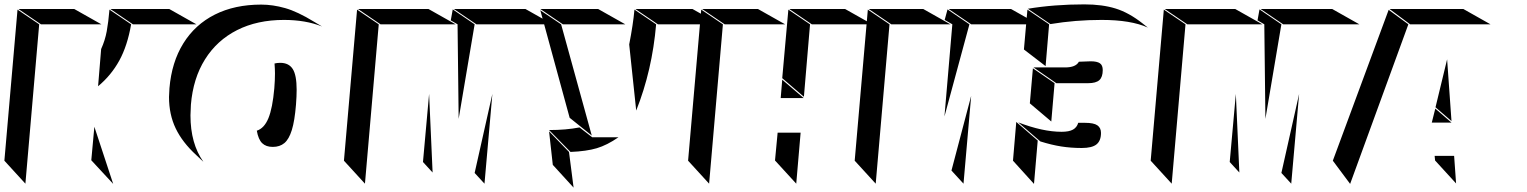

<svg xmlns="http://www.w3.org/2000/svg" viewBox="-102 -847 6976 877"><path d="M85 -736H361L237 -806H-18ZM505 -736H795L671 -806H402ZM14 -8 77 -736 -22 -803 -82 -113ZM497 -736 398 -803Q393 -745 385.5 -704Q378 -663 360 -623L346 -453Q406 -503 443 -570.5Q480 -638 497 -736ZM415 -7 329 -268 315 -115Z M670 -404Q670 -324 700.5 -260.5Q731 -197 794 -139L827 -108Q768 -191 768 -320Q768 -335 770 -369Q780 -489 834.5 -576Q889 -663 981 -709.5Q1073 -756 1195 -756Q1294 -756 1369 -726L1332 -748Q1257 -794 1200.5 -810Q1144 -826 1091 -826Q970 -826 879.5 -780.5Q789 -735 735.5 -649Q682 -563 672 -444Q670 -416 670 -404ZM1250 -369Q1253 -408 1253 -437Q1253 -504 1235 -532Q1217 -560 1178 -560Q1164 -560 1152 -557Q1154 -531 1154 -511Q1154 -482 1151 -444Q1143 -353 1124 -307Q1105 -261 1071 -250Q1078 -210 1095.5 -193Q1113 -176 1144 -176Q1176 -176 1197 -193.5Q1218 -211 1231 -253Q1244 -295 1250 -369Z M1979 -736 1855 -806H1533L1636 -736ZM2422 -736 2298 -806H1971L2074 -736ZM1988 -736 1993 -304 2066 -736 1966 -804 1957 -754ZM1565 -8 1628 -736 1529 -803 1469 -113ZM1874 -59 1858 -418 1830 -107ZM2111 -8 2147 -418 2066 -57Z M2366 -806 2469 -736H2754L2630 -806ZM2903 -736H3185L3061 -806H2800ZM2895 -736 2796 -803Q2790 -736 2772 -644L2804 -342Q2877 -525 2895 -736ZM2500 -309 2601 -228 2461 -736 2366 -800ZM2723 -220H2603L2545 -265Q2484 -253 2406 -253L2504 -153Q2577 -156 2624 -170Q2671 -184 2723 -220ZM2518 10 2497 -153 2406 -247 2423 -94Z M3208 -736H3484L3360 -806H3105ZM3882 -736 3758 -806H3503L3606 -736ZM3137 -8 3200 -736 3101 -803 3041 -113ZM3471 -490 3570 -405 3598 -736 3499 -803ZM3464 -399H3569L3471 -483ZM3535 -8 3555 -241H3450L3438 -114Z M3969 -736H4239L4115 -806H3866ZM4640 -736 4516 -806H4231L4334 -736ZM4213 -756 4248 -736 4212 -315 4326 -736 4226 -804ZM3898 -8 3961 -736 3862 -803 3802 -113ZM4299 -8 4334 -409 4244 -68Z M4593 -807 4696 -737Q4810 -756 4930 -756Q5064 -756 5141 -721L5117 -740Q5055 -789 4994 -808Q4933 -827 4851 -827Q4713 -827 4593 -807ZM4575 -621 4674 -545 4690 -736 4591 -803ZM4723 -467H4868Q4904 -467 4919.5 -481Q4935 -495 4935 -527Q4935 -549 4922 -558Q4909 -567 4880 -567Q4868 -567 4826 -565Q4812 -539 4763 -539H4619ZM4700 -292 4715 -467 4616 -535 4602 -375ZM4621 -7 4638 -205 4540 -290 4525 -113ZM4927 -240Q4927 -263 4910.5 -274.5Q4894 -286 4854 -286H4823Q4817 -265 4799 -255Q4781 -245 4747 -245Q4661 -245 4549 -288L4650 -201Q4701 -185 4745.5 -178Q4790 -171 4839 -171Q4886 -171 4906.5 -187.5Q4927 -204 4927 -240Z M5664 -736 5540 -806H5218L5321 -736ZM6107 -736 5983 -806H5656L5759 -736ZM5673 -736 5678 -304 5751 -736 5651 -804 5642 -754ZM5250 -8 5313 -736 5214 -803 5154 -113ZM5559 -59 5543 -418 5515 -107ZM5796 -8 5832 -418 5751 -57Z M6706 -736 6582 -806H6245L6339 -736ZM6331 -736 6241 -802 5986 -113 6065 -7ZM6455 -357 6528 -294 6508 -576ZM6438 -287H6528L6454 -351ZM6549 -9 6540 -135H6451L6453 -114Z"/></svg>

Font: FFF_HK Layer Middle
Style: Regular
Weight: 400
Italic angle: -5°
Designer: bBox Type GmbH
Foundry: bBox Type GmbH
Version: Version 0.002